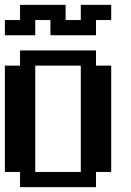

<svg xmlns="http://www.w3.org/2000/svg" viewBox="-20 -770 540 790"><path d="M0 -687.5H62.5V-750H250V-687.5H312.5V-750H437.5V-687.5H375V-625H187.5V-687.5H125V-625H0ZM0 -500H62.5V-562.5H375V-500H437.5V-62.5H375V0H62.5V-62.5H0ZM125 -500V-62.5H312.5V-500Z"/></svg>

Font: NeoDunggeunmo
Style: Regular
Weight: 400
Monospace: yes
Version: Version 1.600